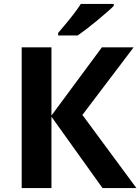

<svg xmlns="http://www.w3.org/2000/svg" viewBox="-20 -954 712 974"><path d="M672 0H500L241 -362V0H90V-714H241V-368L497 -714H658L398 -371ZM557 -934V-924Q543 -910 520 -890Q497 -870 470.5 -848Q444 -826 418.5 -806.5Q393 -787 374 -774H275V-787Q291 -806 312.5 -831.5Q334 -857 355 -884.5Q376 -912 390 -934Z"/></svg>

Font: Noto IKEA Latin
Style: Bold
Weight: 700
Designer: Monotype Design Team
Foundry: Monotype Imaging Inc.
Version: Version 1.0